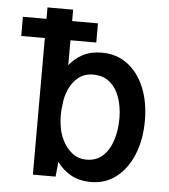

<svg xmlns="http://www.w3.org/2000/svg" viewBox="-53 -775 734 832"><g transform="rotate(5 314.5 -358.5)"><path d="M583.1 -275.6Q583.1 -192.5 556.8 -128Q530.5 -63.6 483.5 -26.8Q436.4 9.9 373.9 9.9Q322.4 9.9 286.2 -10.3Q250 -30.5 225.1 -64.6L218.8 0H120V-727.3H231.5V-485.8Q255.7 -516.7 290.3 -534.6Q324.9 -552.6 372.5 -552.6Q436.4 -552.6 483.7 -517.2Q530.9 -481.9 557 -419.4Q583.1 -356.9 583.1 -275.6ZM472.3 -275.6Q472.3 -323.5 458.6 -364.2Q445 -404.8 416.2 -429.7Q387.4 -454.5 342 -454.5Q304.3 -454.5 278.2 -433.1Q252.1 -411.6 238.1 -379.3Q224.1 -346.9 221.6 -314.3Q218 -295.1 218 -267.2Q218 -239.3 221.6 -222.3Q224.8 -191.8 240.1 -160Q255.3 -128.2 282 -106.5Q308.6 -84.9 346.2 -84.9Q388.1 -84.9 416.2 -110.6Q444.2 -136.4 458.3 -179.7Q472.3 -223 472.3 -275.6ZM343.8 -677.6V-594.1H17.4V-677.6Z"/></g></svg>

Font: Interface Medium
Style: Regular
Weight: 500
Designer: Rasmus Andersson
Foundry: rsms
Version: Version 1.8